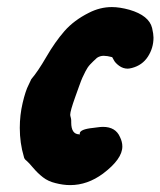

<svg xmlns="http://www.w3.org/2000/svg" viewBox="-20 -537 463 554"><path d="M185.5 -188.5V-183.6Q185.5 -149.4 209 -149.4H210.9Q210.9 -150.4 210.4 -150.4Q210 -150.4 210 -151.4Q210 -164.1 249 -168Q250 -168 259.8 -169.4Q269.5 -170.9 277.3 -170.9Q313.5 -170.9 326.2 -141.6Q333 -127.9 333 -114.3Q333 -78.1 277.3 -36.1Q232.4 -2.9 182.6 -2.9Q162.1 -2.9 139.6 -8.8Q119.1 -13.7 104 -25.4Q88.9 -37.1 75.7 -52.7Q62.5 -68.4 56.6 -73.2Q49.8 -78.1 48.8 -85Q37.1 -124 37.1 -168Q37.1 -205.1 45.4 -240.2Q53.7 -275.4 62.5 -292L70.3 -308.6Q88.9 -330.1 113.8 -373Q138.7 -416 166 -447.3Q193.4 -478.5 236.3 -500Q268.6 -516.6 302.7 -516.6Q325.2 -516.6 353.5 -508.8Q410.2 -492.2 418.9 -456.1Q422.9 -438.5 422.9 -428.7Q422.9 -398.4 406.7 -373.5Q390.6 -348.6 360.4 -340.8Q352.5 -338.9 348.6 -338.9Q335 -338.9 323.7 -347.2Q312.5 -355.5 308.6 -363.3L303.7 -372.1Q289.1 -376 279.3 -376Q268.6 -376 259.8 -370.1Q248 -359.4 240.2 -351.1Q232.4 -342.8 226.6 -331.1Q220.7 -319.3 217.8 -313Q214.8 -306.6 208 -287.6Q201.2 -268.6 197.3 -257.8Q182.6 -216.8 182.6 -206.1Q182.6 -203.1 184.1 -198.2Q185.5 -193.4 185.5 -188.5Z"/></svg>

Font: Essays1743
Style: BoldItalic
Weight: 700
Italic angle: -10°
Designer: Based on the typeface in a 1743 English translation of the essays of Montaigne.  PostScript/TrueType font designed by Jo
Version: Version 002.100